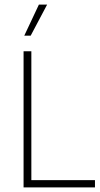

<svg xmlns="http://www.w3.org/2000/svg" viewBox="-20 -819 438 839"><path d="M83 0V-595H117V-32H395V0ZM86 -663 150 -799H186L114 -663Z"/></svg>

Font: Encode Sans SC Condensed Thin
Style: Regular
Weight: 100
Width: 3
Designer: Multiple Designers
Foundry: Impallari Type
Version: Version 3.002